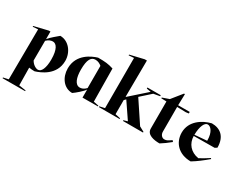

<svg xmlns="http://www.w3.org/2000/svg" viewBox="-108 -1357 2813 2236"><g transform="rotate(30 1298.5 -239.5)"><path d="M72 245 3 260V270L306 269V259L213 245L210 8C234 12 259 14 285 14C353 -7 535 -76 535 -270C535 -387 452 -494 339 -494C320 -478 239 -412 214 -378V-480H193L7 -435V-425L77 -430ZM213 -90 214 -355C242 -381 269 -394 298 -394C345 -394 386 -340 386 -202C386 -86 354 -21 310 -21C279 -21 237 -47 213 -90Z M603 -210C603 -89 677 14 790 14C820 -5 906 -78 922 -109V0L1129 -1V-11L1060 -25L1055 -468C985 -490 945 -494 847 -494C779 -473 603 -404 603 -210ZM743 -273C743 -410 776 -458 834 -458C869 -458 899 -441 918 -424V-126C887 -92 856 -85 835 -85C771 -85 743 -166 743 -273Z M1142 0H1421V-10L1352 -25V-215L1374 -237L1518 -25L1466 -10V0H1736V-10L1671 -45L1480 -332L1613 -451L1697 -466V-480H1518V-466L1576 -455L1356 -260H1352L1356 -749H1327L1141 -705V-695L1211 -700V-25L1142 -10Z M1721 -452 1791 -450V-85C1791 -2 1892 14 1965 14C2015 -17 2041 -37 2093 -79L2079 -96C2031 -63 2019 -55 1987 -55C1958 -56 1930 -84 1931 -128V-457L2049 -454L2087 -459V-480H1931L1935 -631L1923 -632L1812 -494L1721 -462Z M2126 -226C2126 -93 2220 14 2384 14C2449 -25 2512 -74 2577 -129L2570 -139C2529 -113 2487 -86 2443 -63C2334 -81 2269 -158 2267 -261L2547 -263L2575 -281C2574 -430 2492 -494 2377 -494C2267 -467 2126 -384 2126 -226ZM2267 -277C2269 -393 2302 -459 2343 -459C2382 -459 2431 -408 2431 -295V-291Z"/></g></svg>

Font: Mazius Display
Style: Bold
Weight: 700
Designer: Alberto Casagrande & Collletttivo
Foundry: Collletttivo
Version: Version 2.000;Glyphs 3.2 (3221)